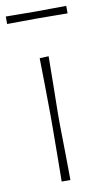

<svg xmlns="http://www.w3.org/2000/svg" viewBox="-81 -718 403 757"><g transform="rotate(-10 120.0 -339.5)"><path d="M103 0Q104 -56.5 104.2 -108.5Q104.5 -160.5 105 -221V-271Q104.5 -332 103.8 -385Q103 -438 102 -494L138 -495.5Q137.5 -439 136.8 -385.5Q136 -332 135 -271V-221Q136 -160.5 136.8 -108.5Q137.5 -56.5 138 0ZM-1 -649V-679Q26 -678.5 56.5 -678.5Q87 -678.5 120 -678Q153 -678.5 183.5 -678.5Q214 -678.5 241 -679V-649Q214 -649.5 183.5 -649.5Q153 -649.5 120 -650Q87 -649.5 56.5 -649.5Q26 -649.5 -1 -649Z"/></g></svg>

Font: Commissioner Loud Thin
Style: Regular
Weight: 100
Designer: Kostas Bartsokas
Foundry: Kostas Bartsokas
Version: Version 1.000; ttfautohint (v1.8.3)